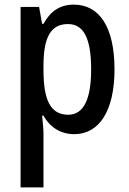

<svg xmlns="http://www.w3.org/2000/svg" viewBox="-20 -663 557 830"><path d="M299 -643C240 -643 198 -615 168 -560H162L149 -633H69V147H168V-85C168 -105 165 -133 162 -163H168C195 -114 241 -83 301 -83C409 -83 475 -184 475 -363C475 -547 409 -643 299 -643ZM274 -559C345 -559 374 -491 374 -363C374 -235 342 -167 275 -167C199 -167 168 -229 168 -359V-379C168 -503 200 -559 274 -559Z"/></svg>

Font: Noto Sans Kannada UI Condensed Medium
Style: Regular
Weight: 500
Width: 3
Designer: Jelle Bosma - Monotype Design Team
Foundry: Monotype Imaging Inc.
Version: Version 2.005